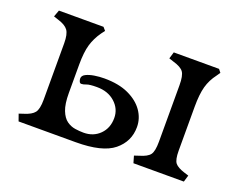

<svg xmlns="http://www.w3.org/2000/svg" viewBox="-85 -653 1021 809"><g transform="rotate(20 425.5 -248.5)"><path d="M56 0 45 -31 66 -38Q99 -48 111.5 -64Q124 -80 124 -122V-375Q124 -416 111.5 -433Q99 -450 66 -460L45 -467L56 -497H256L268 -483L256 -467Q234 -436 224 -402Q214 -368 214 -312V-185Q214 -136 225 -108Q236 -80 253.5 -67.5Q271 -55 291 -52Q311 -49 329 -49Q373 -49 401.5 -77.5Q430 -106 430 -151Q430 -192 398.5 -220.5Q367 -249 317 -249Q284 -249 271.5 -244Q259 -239 250 -239Q244 -239 241 -245.5Q238 -252 238 -259Q238 -272 253 -279.5Q268 -287 290 -290.5Q312 -294 334 -294Q399 -294 443 -273.5Q487 -253 510 -220Q533 -187 533 -148Q533 -83 482 -41.5Q431 0 312 0ZM571 0 562 -31 583 -38Q618 -48 629.5 -63.5Q641 -79 641 -122V-375Q641 -418 629.5 -434Q618 -450 583 -460L562 -467L571 -497H774L785 -483L774 -467Q751 -437 741.5 -402.5Q732 -368 732 -312V-115Q732 -74 743.5 -60Q755 -46 787 -36L806 -30L797 0Z"/></g></svg>

Font: Gabriela
Style: Regular
Weight: 400
Designer: Eduardo Rodriguez Tunni
Foundry: Eduardo Rodriguez Tunni
Version: Version 2.001;gftools[0.9.26]